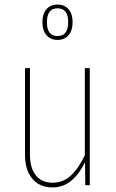

<svg xmlns="http://www.w3.org/2000/svg" viewBox="-20 -821 513 851"><path d="M301.8 -723.1Q301.8 -685.5 283.7 -664.8Q265.6 -644 234.9 -644Q204.6 -644 186.3 -664.8Q168 -685.5 168 -722.2Q168 -759.8 186 -780.3Q204.1 -800.8 234.9 -800.8Q265.6 -800.8 283.7 -780.3Q301.8 -759.8 301.8 -723.1ZM234.9 -784.2Q188 -784.2 188 -722.2Q188 -661.1 234.9 -661.1Q282.2 -661.1 282.2 -723.1Q282.2 -784.2 234.9 -784.2ZM377.9 -519V0H357.9L356.9 -102.1Q333 -51.8 296.9 -21Q260.7 9.8 212.9 9.8Q155.8 9.8 123.3 -28.8Q90.8 -67.4 90.8 -134.8V-519H112.8V-136.2Q112.8 -75.7 139.2 -43.5Q165.5 -11.2 212.9 -11.2Q259.8 -11.2 293.9 -42.7Q328.1 -74.2 356 -132.8V-519Z"/></svg>

Font: Fira Sans Compressed Thin
Style: Regular
Weight: 100
Width: 1
Designer: Carrois Corporate & Edenspiekermann AG
Foundry: Carrois Corporate GbR & Edenspiekermann AG
Version: Version 4.203;PS 004.203;hotconv 1.0.88;makeotf.lib2.5.64775